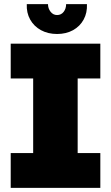

<svg xmlns="http://www.w3.org/2000/svg" viewBox="-20 -912 539 932"><path d="M32 0V-169H141V-531H32V-700H467V-531H357V-169H467V0ZM257 -747Q213 -747 179 -765.5Q145 -784 126.5 -817Q108 -850 110 -892H213Q213 -871 225.5 -855Q238 -839 257 -839Q277 -839 289 -854.5Q301 -870 301 -892H402Q404 -850 386 -817Q368 -784 334.5 -765.5Q301 -747 257 -747Z"/></svg>

Font: MuseoModerno Thin Black
Style: Regular
Weight: 900
Version: Version 1.002